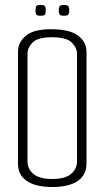

<svg xmlns="http://www.w3.org/2000/svg" viewBox="-20 -745 419 768"><path d="M189 3Q123 3 87.5 -21Q52 -45 52 -90V-538Q52 -576 84 -602.5Q116 -629 189 -628Q262 -627 294 -601.5Q326 -576 326 -537V-91Q326 -46 291.5 -21.5Q257 3 189 3ZM189 -29Q241 -29 264.5 -49.5Q288 -70 288 -99V-529Q288 -554 267 -575Q246 -596 187 -596Q132 -596 111 -575.5Q90 -555 90 -530V-99Q90 -69 114 -49Q138 -29 189 -29ZM235 -682Q221 -682 218 -687.5Q215 -693 215 -703Q215 -714 218 -719.5Q221 -725 235 -725Q251 -725 254 -719.5Q257 -714 257 -703Q257 -693 254 -687.5Q251 -682 235 -682ZM142 -682Q127 -682 124.5 -687.5Q122 -693 122 -703Q122 -714 124.5 -719.5Q127 -725 142 -725Q158 -725 160.5 -719.5Q163 -714 163 -703Q163 -693 160.5 -687.5Q158 -682 142 -682Z"/></svg>

Font: Smooch Sans Thin Light
Style: Regular
Weight: 300
Version: Version 1.010